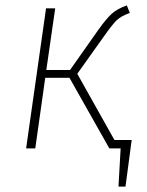

<svg xmlns="http://www.w3.org/2000/svg" viewBox="-20 -551 547 713"><path d="M405 -31H469L446 142H420L428 0H386L238 -262H148L111 0H77L151 -520H185L152 -291H240L345 -440Q375 -482 395 -500Q415 -518 451 -531L462 -503Q429 -491 413 -475.5Q397 -460 366 -416L267 -277Z"/></svg>

Font: Fira Sans UltraLight
Style: Italic
Weight: 200
Italic angle: -8°
Designer: Carrois Corporate & Edenspiekermann AG
Foundry: Carrois Corporate GbR & Edenspiekermann AG
Version: Version 4.203;PS 004.203;hotconv 1.0.88;makeotf.lib2.5.64775